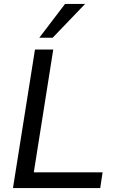

<svg xmlns="http://www.w3.org/2000/svg" viewBox="-20 -957 589 977"><path d="M46 0 158 -705H251L152 -80H502L490 0ZM180 -765 311 -937H413L248 -765Z"/></svg>

Font: Mulish Medium
Style: Italic
Weight: 500
Italic angle: -9°
Designer: Vernon Adams
Foundry: Vernon Adams
Version: Version 3.603; ttfautohint (v1.8.3)